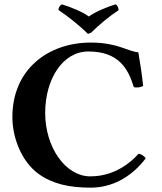

<svg xmlns="http://www.w3.org/2000/svg" viewBox="-20 -854 746 884"><path d="M397 10C494 10 583 -36 651 -125C646 -134 629 -146 618 -146C547 -68 466 -42 396 -42C280 -42 188 -178 188 -334C188 -489 268 -617 387 -617C525 -617 570 -539 596 -453C608 -449 628 -452 639 -458C634 -510 626 -558 617 -613C566 -618 521 -658 398 -658C202 -658 37 -535 37 -315C37 -221 78 -111 158 -53C222 -7 300 10 397 10ZM249 -808C289 -782 348 -735 385 -698L399 -703C434 -738 484 -780 526 -807C526 -817 521 -830 512 -834C475 -823 419 -800 389 -778C362 -799 304 -822 265 -834C256 -830 249 -818 249 -808Z"/></svg>

Font: Libertinus Serif
Style: Bold
Weight: 700
Designer: Philipp H. Poll, Khaled Hosny
Foundry: Caleb Maclennan
Version: Version 7.050;RELEASE